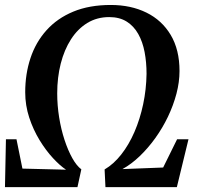

<svg xmlns="http://www.w3.org/2000/svg" viewBox="-22 -772 818 792"><path d="M-1.5 0 2.5 -197.5H46L70.5 -76.5L250.5 -72Q226 -88 196.8 -119.5Q167.5 -151 141.2 -194Q115 -237 98.5 -287.2Q82 -337.5 82 -391.5Q82 -467 103.8 -532.5Q125.5 -598 169.8 -647.2Q214 -696.5 280.2 -724Q346.5 -751.5 435 -751.5Q518 -751.5 582 -720Q646 -688.5 682.2 -627.8Q718.5 -567 718.5 -479Q718.5 -433.5 705.8 -385.2Q693 -337 670.8 -290.5Q648.5 -244 618.5 -202.2Q588.5 -160.5 554 -127.5Q519.5 -94.5 483 -74.5L651 -81L708.5 -197.5H755.5L707.5 0H413L409.5 -73Q447 -95 478.2 -134.8Q509.5 -174.5 532.5 -227.5Q555.5 -280.5 568.5 -341.8Q581.5 -403 582.5 -467.5Q582.5 -515 574.5 -557.2Q566.5 -599.5 548.2 -632Q530 -664.5 500.5 -683Q471 -701.5 428.5 -701.5Q378 -701.5 338.2 -677.2Q298.5 -653 270.8 -609.8Q243 -566.5 228.5 -509.5Q214 -452.5 214 -387Q214 -337 222 -287.5Q230 -238 244.2 -194.8Q258.5 -151.5 276.2 -119.8Q294 -88 313.5 -73.5L297.5 0Z"/></svg>

Font: Merriweather 72pt SemiBold
Style: Italic
Weight: 600
Italic angle: -7.8°
Version: Version 2.101